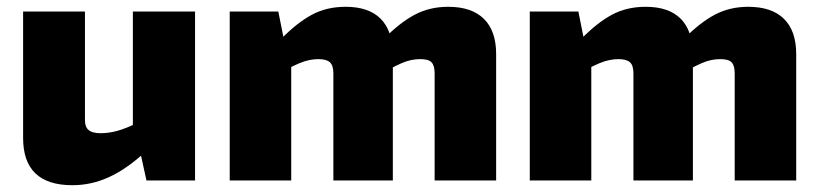

<svg xmlns="http://www.w3.org/2000/svg" viewBox="-20 -531 2411 565"><path d="M230 -497V-182Q229 -159 240 -149Q251 -139 276 -139Q300 -139 325.5 -146Q351 -153 390 -172L402 -79Q350 -32 299 -9Q248 14 193 14Q48 14 48 -125V-497ZM554 -497V0H411L389 -100L371 -112V-497Z M1299 -511Q1368 -511 1404 -475.5Q1440 -440 1440 -372V0H1259V-315Q1259 -338 1250 -347.5Q1241 -357 1217 -357Q1204 -357 1191 -354.5Q1178 -352 1161.5 -345Q1145 -338 1120 -324L1110 -417Q1156 -464 1200 -487.5Q1244 -511 1299 -511ZM799 -497 819 -397 837 -384V0H656V-497ZM997 -511Q1065 -511 1100 -476Q1135 -441 1136 -372V0H961V-315Q961 -339 950.5 -348Q940 -357 917 -357Q905 -357 891.5 -354.5Q878 -352 861 -345Q844 -338 818 -324L808 -417Q854 -464 897.5 -487.5Q941 -511 997 -511Z M2182 -511Q2251 -511 2287 -475.5Q2323 -440 2323 -372V0H2142V-315Q2142 -338 2133 -347.5Q2124 -357 2100 -357Q2087 -357 2074 -354.5Q2061 -352 2044.5 -345Q2028 -338 2003 -324L1993 -417Q2039 -464 2083 -487.5Q2127 -511 2182 -511ZM1682 -497 1702 -397 1720 -384V0H1539V-497ZM1880 -511Q1948 -511 1983 -476Q2018 -441 2019 -372V0H1844V-315Q1844 -339 1833.5 -348Q1823 -357 1800 -357Q1788 -357 1774.5 -354.5Q1761 -352 1744 -345Q1727 -338 1701 -324L1691 -417Q1737 -464 1780.5 -487.5Q1824 -511 1880 -511Z"/></svg>

Font: Exo 2 ExtraBold
Style: Regular
Weight: 800
Designer: Natanael Gama
Foundry: Natanael Gama
Version: Version 2.010